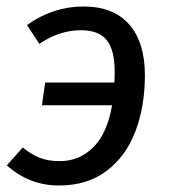

<svg xmlns="http://www.w3.org/2000/svg" viewBox="-20 -559 519 591"><path d="M426 -327Q426 -231 396.5 -154Q367 -77 307.5 -32.5Q248 12 162 12Q70 12 1 -50L50 -105Q77 -83 103 -73Q129 -63 164 -63Q224 -63 267 -105.5Q310 -148 325 -235H109L119 -305H332Q333 -317 333 -338Q333 -405 308.5 -435.5Q284 -466 229 -466Q163 -466 101 -424L63 -482Q143 -539 237 -539Q329 -539 377.5 -484Q426 -429 426 -327Z"/></svg>

Font: FiraGO
Style: Italic
Weight: 400
Italic angle: -8°
Designer: bBox Type GmbH
Foundry: bBox Type GmbH
Version: Version 1.001